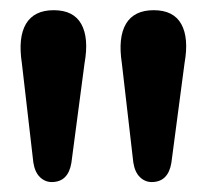

<svg xmlns="http://www.w3.org/2000/svg" viewBox="-20 -800 416 386"><path d="M285 -434Q271.5 -434 261.2 -444Q251 -454 248 -473.5L225 -672.5Q217 -724.5 233.2 -752Q249.5 -779.5 289 -779.5Q329 -779.5 344.5 -751.5Q360 -723.5 351 -673L324.5 -472.5Q318 -434 285 -434ZM84 -434Q70.5 -434 60.2 -444Q50 -454 47 -473.5L24 -672.5Q16 -724.5 32.2 -752Q48.5 -779.5 88 -779.5Q128 -779.5 143.5 -751.5Q159 -723.5 150 -673L123.5 -472.5Q117 -434 84 -434Z"/></svg>

Font: Fraunces 9pt SuperSoft SemiBold
Style: Regular
Weight: 600
Version: Version 1.000;[0bf87f6ff]